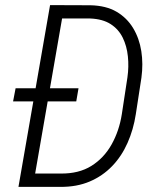

<svg xmlns="http://www.w3.org/2000/svg" viewBox="-20 -731 620 751"><path d="M215.3 0H81.5L91.8 -52.2H217.3Q288.1 -51.3 337.4 -82Q386.7 -112.8 416.5 -166Q446.3 -219.2 456.5 -284.2L478.5 -428.7Q484.4 -470.2 480.2 -510.5Q476.1 -550.8 460 -583.7Q443.8 -616.7 412.8 -636.7Q381.8 -656.7 332.5 -658.7H192.4L202.6 -710.9L334 -710.4Q395 -709 435.8 -685.1Q476.6 -661.1 500.7 -621.1Q524.9 -581.1 532.7 -531Q540.5 -481 533.2 -427.2L511.2 -284.2Q502 -224.1 478.8 -171.9Q455.6 -119.6 418.5 -81.1Q381.3 -42.5 330.8 -21Q280.3 0.5 215.3 0ZM231.9 -710.9 108.4 0H52.2L175.8 -710.9ZM287.1 -385.7 278.3 -334.5H31.2L41 -385.7Z"/></svg>

Font: Roboto Condensed Light
Style: Italic
Weight: 300
Italic angle: -12°
Designer: Christian Robertson
Foundry: Google
Version: Version 3.0; 2020